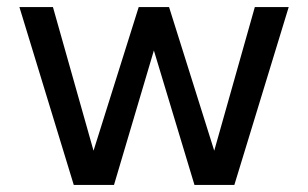

<svg xmlns="http://www.w3.org/2000/svg" viewBox="-20 -524 872 544"><path d="M303 0 416 -381 531 0H644L798 -504H702L587 -97L459 -504H373L245 -97L130 -504H35L189 0Z"/></svg>

Font: Hibana SubMedium
Style: Regular
Weight: 500
Width: 6
Designer: pygmalion
Foundry: ybstudio
Version: Version 0.930;hotconv 1.0.109;makeotfexe 2.5.65596